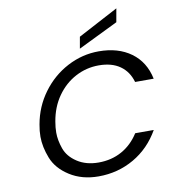

<svg xmlns="http://www.w3.org/2000/svg" viewBox="-99 -1019 998 1110"><g transform="rotate(-10 400.5 -463.5)"><path d="M645 -854 411 -740 423 -808 659 -933ZM105 -349Q123 -451 183 -532.5Q243 -614 330.5 -660Q418 -706 515 -706Q629 -706 704.5 -651Q780 -596 801 -495H692Q674 -558 625.5 -592Q577 -626 501 -626Q428 -626 364 -592Q300 -558 256 -495.5Q212 -433 198 -349Q192 -315 192 -285Q192 -241 209.5 -191Q227 -141 279 -107Q331 -73 404 -73Q480 -73 540.5 -106.5Q601 -140 641 -203H750Q693 -103 598.5 -48.5Q504 6 390 6Q293 6 221.5 -39.5Q150 -85 124 -151.5Q98 -218 98 -278Q98 -312 105 -349Z"/></g></svg>

Font: Fz Poppins
Style: Italic
Weight: 400
Italic angle: -10°
Designer: Ninad Kale (Devanagari), Jonny Pinhorn (Latin)
Foundry: Indian Type Foundry
Version: Vit hóa bi Vntype.Com & FontZin.Com